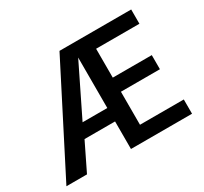

<svg xmlns="http://www.w3.org/2000/svg" viewBox="-131 -816 1065 1002"><g transform="rotate(-30 401.5 -315.0)"><path d="M327 -630H759V-544H498V-370H733V-285H498V-86H762V0H394V-166H210L129 0H5ZM394 -551 245 -247H394Z"/></g></svg>

Font: Mukta Medium
Style: Regular
Weight: 500
Designer: Girish Dalvi and Yashodeep Gholap
Foundry: Ek Type
Version: Version 2.538;PS 1.002;hotconv 16.6.51;makeotf.lib2.5.65220;